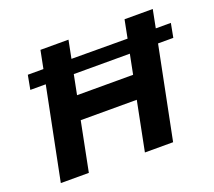

<svg xmlns="http://www.w3.org/2000/svg" viewBox="-118 -858 1135 1017"><g transform="rotate(-20 449.5 -350.0)"><path d="M694 0H535L590 -277H274L219 0H61L165 -519H78L93 -599H181L201 -700H359L339 -599L655 -598L675 -700H834L814 -598H899L884 -519H798ZM617 -408 639 -519H323L301 -408Z"/></g></svg>

Font: Argentum Sans SemiBold
Style: Italic
Weight: 600
Italic angle: -11°
Designer: Julieta Ulanovsky (font), Cristiano Sobral (main changes and remaster)
Foundry: Julieta Ulanovsky (font), Cristiano Sobral (main changes and remaster)
Version: Version 2.007;June 15, 2022;FontCreator 14.0.0.2814 64-bit; 